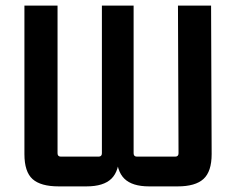

<svg xmlns="http://www.w3.org/2000/svg" viewBox="-20 -655 841 684"><path d="M288 9H189Q125 9 96 -17Q67 -43 67 -106V-635H185V-109Q185 -97 197 -97H331Q343 -97 343 -109V-635H456V-109Q456 -97 468 -97H604Q616 -97 616 -109L614 -635H732L734 -106Q734 -44 705 -17.5Q676 9 613 9H511Q451 9 423 -18.5Q395 -46 395 -106H405Q405 -46 377 -18.5Q349 9 288 9Z"/></svg>

Font: Gemunu Libre ExtraLight
Style: Bold
Weight: 700
Version: Version 1.100